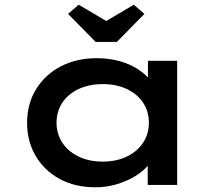

<svg xmlns="http://www.w3.org/2000/svg" viewBox="-20 -785 935 815"><path d="M385 10Q298 10 233 -25.5Q168 -61 131.5 -123Q95 -185 95 -264Q95 -344 133 -406Q171 -468 237.5 -503Q304 -538 391 -538Q443 -538 487.5 -525.5Q532 -513 565 -491.5Q598 -470 618 -445Q638 -420 640 -395H608V-527H732V0H607V-140L633 -135Q631 -110 610 -84.5Q589 -59 555 -38Q521 -17 477.5 -3.5Q434 10 385 10ZM416 -99Q474 -99 518.5 -120.5Q563 -142 587.5 -179.5Q612 -217 612 -264Q612 -312 587.5 -349Q563 -386 518.5 -407Q474 -428 416 -428Q358 -428 313.5 -407Q269 -386 244.5 -349Q220 -312 220 -264Q220 -217 244.5 -179.5Q269 -142 313.5 -120.5Q358 -99 416 -99ZM386 -607 269 -726 314 -765 446 -687H416L548 -765L593 -726L476 -607Z"/></svg>

Font: Lexend Peta Medium
Style: Regular
Weight: 500
Designer: Bonnie Shaver-Troup, Thomas Jockin
Foundry: Lexend
Version: Version 1.007